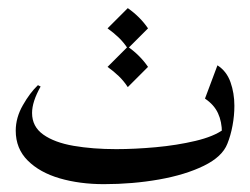

<svg xmlns="http://www.w3.org/2000/svg" viewBox="-20 -455 628 482"><path d="M82 -237.8Q60.5 -199.7 60.5 -171.4Q60.5 -137.2 88.6 -117.2Q116.7 -97.2 164.8 -88.9Q212.9 -80.6 272 -80.6Q317.4 -80.6 370.8 -85.4Q424.3 -90.3 470.7 -101.3Q517.1 -112.3 541.5 -130.4L537.1 -122.1Q537.1 -149.4 527.3 -170.7Q517.6 -191.9 494.6 -207.5L525.9 -291Q548.8 -276.4 558.6 -248.8Q568.4 -221.2 568.4 -189.5Q568.4 -164.6 563.7 -139.6Q559.1 -114.7 550.8 -94.2Q538.1 -61.5 491.7 -38.8Q445.3 -16.1 379.2 -4.4Q313 7.3 240.7 7.3Q180.2 7.3 129.9 -7.3Q79.6 -22 49.6 -52Q19.5 -82 19.5 -127Q19.5 -159.7 37.4 -190.9Q55.2 -222.2 75.2 -241.2ZM300.8 -337.9Q332 -315.9 351.6 -287.1L300.8 -236.3Q291 -251.5 278.1 -263.9Q265.1 -276.4 250 -287.1ZM300.8 -434.6Q332 -412.6 351.6 -383.8L300.8 -333Q291 -348.1 278.1 -360.6Q265.1 -373 250 -383.8Z"/></svg>

Font: Lateef
Style: Regular
Weight: 400
Designer: SIL International
Foundry: SIL International
Version: Version 4.200